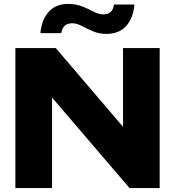

<svg xmlns="http://www.w3.org/2000/svg" viewBox="-20 -954 888 974"><path d="M58 0V-710H263L603 -312H604V-710H790V0H637L245 -458H244V0ZM519 -782Q482 -782 451 -795.5Q420 -809 394.5 -822.5Q369 -836 347 -836Q319 -836 306 -821Q293 -806 291 -786H185Q191 -854 227 -894Q263 -934 325 -934Q367 -934 398.5 -921Q430 -908 455.5 -894.5Q481 -881 504 -881Q552 -881 558 -931H662Q656 -862 620 -822Q584 -782 519 -782Z"/></svg>

Font: Special Gothic Expanded One
Style: Regular
Weight: 400
Designer: Alistair McCready
Foundry: Monolith
Version: Version 1.010; ttfautohint (v1.8.4.7-5d5b)